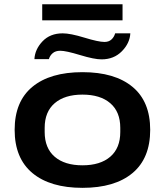

<svg xmlns="http://www.w3.org/2000/svg" viewBox="-20 -883 786 915"><path d="M181.2 -786.1V-862.8H564V-786.1ZM144 -601.1Q146.5 -647.9 182.6 -686Q218.8 -724.1 278.8 -724.1Q315.4 -724.1 382.3 -703.6Q449.2 -683.1 478 -683.1Q498.5 -683.1 511.2 -694.8Q523.9 -706.5 528.8 -724.1H601.1Q598.6 -677.2 560.8 -638.7Q522.9 -600.1 463.9 -600.1Q428.7 -600.1 361.6 -620.6Q294.4 -641.1 267.1 -641.1Q244.6 -641.1 231.2 -629.6Q217.8 -618.2 212.9 -601.1ZM373 -539.1Q526.9 -539.1 611.3 -469.2Q695.8 -399.4 695.8 -264.2Q695.8 -128.4 611.3 -58.1Q526.9 12.2 373 12.2Q219.2 12.2 134.5 -58.3Q49.8 -128.9 49.8 -264.2Q49.8 -399.4 134.3 -469.2Q218.8 -539.1 373 -539.1ZM553.2 -253.9V-273.9Q553.2 -350.1 505.6 -391.1Q458 -432.1 373 -432.1Q288.1 -432.1 240.5 -391.1Q192.9 -350.1 192.9 -273.9V-253.9Q192.9 -177.2 240.5 -136.2Q288.1 -95.2 373 -95.2Q458 -95.2 505.6 -136.2Q553.2 -177.2 553.2 -253.9Z"/></svg>

Font: Archivo Expanded SemiBold
Style: Regular
Weight: 600
Width: 7
Designer: Hector Gatti
Foundry: Omnibus-Type
Version: Version 2.001